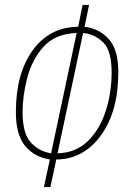

<svg xmlns="http://www.w3.org/2000/svg" viewBox="-20 -744 530 774"><path d="M157 10H183L207 -101Q317 -102 387 -198.5Q457 -295 457 -453Q457 -544 418.5 -586.5Q380 -629 321 -636L339 -724H313L295 -636Q180 -635 112 -541.5Q44 -448 44 -292Q44 -201 81 -156Q118 -111 181 -101ZM212 -126 315 -611Q364 -606 397 -572Q430 -538 430 -453Q430 -370 406 -296Q382 -222 334 -175Q286 -128 212 -126ZM186 -126Q136 -134 103.5 -170.5Q71 -207 71 -292Q71 -356 89.5 -429Q108 -502 155 -555Q202 -608 289 -611Z"/></svg>

Font: Noto Sans Display Condensed Thin
Style: Italic
Weight: 250
Width: 3
Italic angle: -12°
Designer: Monotype Design Team
Foundry: Monotype Imaging Inc.
Version: Version 1.900